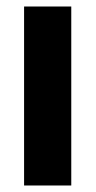

<svg xmlns="http://www.w3.org/2000/svg" viewBox="-20 -570 294 590"><path d="M199 0H54V-550H199Z"/></svg>

Font: Noto Sans Khmer ExtraCondensed ExtraBold
Style: Regular
Weight: 800
Width: 2
Designer: Danh Hong and the Monotype Design Team
Foundry: Monotype Imaging Inc.
Version: Version 2.004